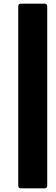

<svg xmlns="http://www.w3.org/2000/svg" viewBox="-20 -849 309 1053"><path d="M95 184Q80 184 80 169V-814Q80 -829 95 -829H224Q239 -829 239 -814V169Q239 184 224 184Z"/></svg>

Font: Sofia Sans ExtraBlack
Style: Italic
Weight: 1000
Italic angle: -9°
Designer: Botio Nikoltchev, Ani Petrova
Foundry: lettersoup
Version: Version 4.100; ttfautohint (v1.8.4.7-5d5b)